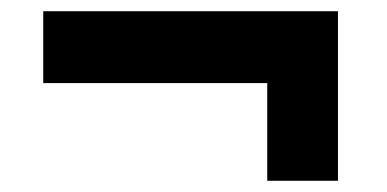

<svg xmlns="http://www.w3.org/2000/svg" viewBox="-20 -494 689 342"><path d="M456 -172H582V-474H57V-346H456Z"/></svg>

Font: Archivo ExtraBold
Style: Regular
Weight: 800
Designer: Hector Gatti
Foundry: Omnibus-Type
Version: Version 2.001